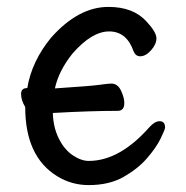

<svg xmlns="http://www.w3.org/2000/svg" viewBox="-20 -512 540 556"><path d="M237 24Q187 24 145 -2Q53 -59 53 -202Q41 -222 41 -240Q41 -257 59 -257Q72 -335 128 -403Q207 -492 294 -492Q366 -492 404 -450Q433 -419 433 -401Q433 -384 417.5 -366.5Q402 -349 386 -349Q373 -349 367 -363Q347 -421 296 -421Q246 -421 190 -357Q150 -307 139 -256Q244 -263 265 -266Q294 -270 302 -270Q321 -270 330.5 -249.5Q340 -229 340 -214Q340 -191 321 -191Q243 -191 136 -185H133Q134 -144 150 -111.5Q166 -79 190.5 -62.5Q215 -46 237 -46Q326 -46 412 -143Q428 -161 442 -161Q458 -161 458 -143Q458 -137 445 -110.5Q432 -84 405.5 -53.5Q379 -23 337.5 0.5Q296 24 237 24Z"/></svg>

Font: LXGW WenKai Mono TC
Style: Bold
Weight: 700
Designer: LXGW / Fontworks Inc.
Foundry: LXGW / Fontworks Inc.
Version: Version 1.330